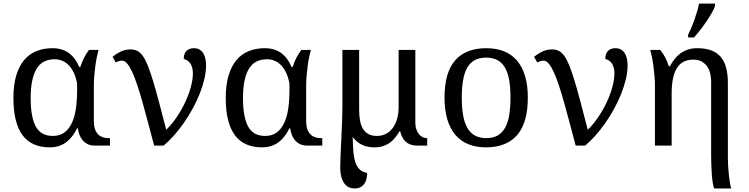

<svg xmlns="http://www.w3.org/2000/svg" viewBox="-20 -816 4197 1076"><path d="M512.2 0Q487.3 0 470.2 -8.8Q453.1 -17.6 441.9 -31.5Q430.7 -45.4 424.6 -62.7Q418.5 -80.1 416 -97.2H412.1Q400.9 -74.2 386.5 -54.7Q372.1 -35.2 353.5 -20.8Q335 -6.3 311.5 1.7Q288.1 9.8 258.8 9.8Q209.5 9.8 171.4 -6.6Q133.3 -22.9 107.4 -56.9Q81.5 -90.8 68.4 -143.1Q55.2 -195.3 55.2 -267.1Q55.2 -339.4 70.8 -392.1Q86.4 -444.8 115 -479Q143.6 -513.2 184.1 -529.5Q224.6 -545.9 273.9 -545.9Q303.2 -545.9 326.7 -538.3Q350.1 -530.8 368.4 -516.8Q386.7 -502.9 400.4 -483.6Q414.1 -464.4 423.8 -440.9H430.2Q438.5 -467.3 451.2 -492.4Q463.9 -517.6 479 -536.1H532.2Q527.8 -521.5 522.9 -497.8Q518.1 -474.1 514.4 -446.8Q510.7 -419.4 508.3 -391.1Q505.9 -362.8 505.9 -338.9V-134.8Q505.9 -90.3 527.1 -66.2Q548.3 -42 587.9 -42H596.2V0ZM275.9 -54.2Q314.9 -54.2 341.1 -73.7Q367.2 -93.3 383.1 -127.7Q398.9 -162.1 405.5 -208.5Q412.1 -254.9 412.1 -309.1V-348.1Q405.3 -384.3 392.8 -409.9Q380.4 -435.5 363.8 -451.9Q347.2 -468.3 327.4 -476.1Q307.6 -483.9 286.1 -483.9Q216.3 -483.9 184.1 -429Q151.9 -374 151.9 -266.1Q151.9 -159.7 180.7 -106.9Q209.5 -54.2 275.9 -54.2Z M1134.8 -449.2Q1134.8 -413.1 1125.2 -372.6Q1115.7 -332 1098.9 -290Q1082 -248 1059.3 -206.3Q1036.6 -164.6 1010 -126.7Q983.4 -88.9 954.6 -56.4Q925.8 -23.9 897 0H843.8Q826.7 -64.5 810.8 -124.8Q794.9 -185.1 780 -238Q765.1 -291 750.7 -334.7Q736.3 -378.4 722.2 -409.9Q708 -441.4 693.6 -458.7Q679.2 -476.1 664.1 -476.1Q655.8 -476.1 646.7 -473.6Q637.7 -471.2 628.9 -465.8L610.8 -497.1Q630.4 -514.2 656 -526.6Q681.6 -539.1 711.9 -539.1Q733.4 -539.1 750 -530.5Q766.6 -522 781 -501.5Q795.4 -481 808.8 -447.3Q822.3 -413.6 837.4 -363.8Q852.5 -314 870.6 -245.8Q888.7 -177.7 911.6 -88.9Q943.8 -120.1 971.2 -160.9Q998.5 -201.7 1018.6 -244.6Q1038.6 -287.6 1049.8 -329.6Q1061 -371.6 1061 -404.8Q1061 -435.5 1048.6 -457.3Q1036.1 -479 1009.8 -485.8Q1009.8 -516.6 1025.4 -531.2Q1041 -545.9 1065.9 -545.9Q1085.9 -545.9 1099.4 -537.4Q1112.8 -528.8 1120.6 -515.1Q1128.4 -501.5 1131.6 -484.1Q1134.8 -466.8 1134.8 -449.2Z M1702.1 0Q1677.2 0 1660.2 -8.8Q1643.1 -17.6 1631.8 -31.5Q1620.6 -45.4 1614.5 -62.7Q1608.4 -80.1 1606 -97.2H1602.1Q1590.8 -74.2 1576.4 -54.7Q1562 -35.2 1543.5 -20.8Q1524.9 -6.3 1501.5 1.7Q1478 9.8 1448.7 9.8Q1399.4 9.8 1361.3 -6.6Q1323.2 -22.9 1297.4 -56.9Q1271.5 -90.8 1258.3 -143.1Q1245.1 -195.3 1245.1 -267.1Q1245.1 -339.4 1260.7 -392.1Q1276.4 -444.8 1304.9 -479Q1333.5 -513.2 1374 -529.5Q1414.6 -545.9 1463.9 -545.9Q1493.2 -545.9 1516.6 -538.3Q1540 -530.8 1558.3 -516.8Q1576.7 -502.9 1590.3 -483.6Q1604 -464.4 1613.8 -440.9H1620.1Q1628.4 -467.3 1641.1 -492.4Q1653.8 -517.6 1668.9 -536.1H1722.2Q1717.8 -521.5 1712.9 -497.8Q1708 -474.1 1704.3 -446.8Q1700.7 -419.4 1698.2 -391.1Q1695.8 -362.8 1695.8 -338.9V-134.8Q1695.8 -90.3 1717 -66.2Q1738.3 -42 1777.8 -42H1786.1V0ZM1465.8 -54.2Q1504.9 -54.2 1531 -73.7Q1557.1 -93.3 1573 -127.7Q1588.9 -162.1 1595.5 -208.5Q1602.1 -254.9 1602.1 -309.1V-348.1Q1595.2 -384.3 1582.8 -409.9Q1570.3 -435.5 1553.7 -451.9Q1537.1 -468.3 1517.3 -476.1Q1497.6 -483.9 1476.1 -483.9Q1406.2 -483.9 1374 -429Q1341.8 -374 1341.8 -266.1Q1341.8 -159.7 1370.6 -106.9Q1399.4 -54.2 1465.8 -54.2Z M2078.6 9.8Q2036.6 9.8 2006.6 -5.6Q1976.6 -21 1956.5 -48.8Q1957.5 -7.3 1960 27.8Q1962.4 63 1970.5 89.4Q1978.5 115.7 1994.1 132.1Q2009.8 148.4 2037.6 152.8Q2037.6 171.9 2033.4 187.7Q2029.3 203.6 2020.8 215.3Q2012.2 227.1 1999 233.6Q1985.8 240.2 1967.8 240.2Q1952.1 240.2 1937.5 234.4Q1922.9 228.5 1911.6 214.6Q1900.4 200.7 1893.6 177.7Q1886.7 154.8 1886.7 121.1Q1886.7 91.3 1888.4 56.9Q1890.1 22.5 1892.1 -19.3Q1894 -61 1896.2 -111.8Q1898.4 -162.6 1898.9 -225.1V-536.1H1992.7V-200.2Q1992.7 -167.5 1997.6 -140.6Q2002.4 -113.8 2013.9 -94.5Q2025.4 -75.2 2044.7 -64.7Q2064 -54.2 2092.8 -54.2Q2120.6 -54.2 2143.1 -65.9Q2165.5 -77.6 2181.2 -98.9Q2196.8 -120.1 2205.3 -149.9Q2213.9 -179.7 2213.9 -215.8V-536.1H2307.6V-128.9Q2307.6 -106.9 2313.5 -90.6Q2319.3 -74.2 2328.4 -63.5Q2337.4 -52.7 2348.6 -47.4Q2359.9 -42 2370.6 -42H2374V0H2319.8Q2278.8 0 2255.4 -20.3Q2231.9 -40.5 2222.7 -80.1H2218.8Q2207 -60.1 2193.6 -43.5Q2180.2 -26.9 2163.3 -15.1Q2146.5 -3.4 2125.7 3.2Q2105 9.8 2078.6 9.8Z M2938 -269Q2938 -127.9 2878.2 -59.1Q2818.4 9.8 2703.1 9.8Q2648.9 9.8 2606 -7.3Q2563 -24.4 2533 -59.1Q2502.9 -93.8 2487.1 -146.2Q2471.2 -198.7 2471.2 -269Q2471.2 -409.2 2530.5 -477.5Q2589.8 -545.9 2706.1 -545.9Q2760.3 -545.9 2803.2 -529.1Q2846.2 -512.2 2876.2 -477.8Q2906.2 -443.4 2922.1 -391.4Q2938 -339.4 2938 -269ZM2567.9 -269Q2567.9 -213.4 2575.2 -170.9Q2582.5 -128.4 2598.9 -99.9Q2615.2 -71.3 2641.4 -56.6Q2667.5 -42 2705.1 -42Q2742.7 -42 2768.6 -56.6Q2794.4 -71.3 2810.5 -99.9Q2826.7 -128.4 2833.7 -170.9Q2840.8 -213.4 2840.8 -269Q2840.8 -324.7 2833.5 -366.7Q2826.2 -408.7 2810.1 -436.8Q2793.9 -464.8 2767.8 -479Q2741.7 -493.2 2704.1 -493.2Q2666.5 -493.2 2640.6 -479Q2614.7 -464.8 2598.6 -436.8Q2582.5 -408.7 2575.2 -366.7Q2567.9 -324.7 2567.9 -269Z M3497.1 -449.2Q3497.1 -413.1 3487.5 -372.6Q3478 -332 3461.2 -290Q3444.3 -248 3421.6 -206.3Q3398.9 -164.6 3372.3 -126.7Q3345.7 -88.9 3316.9 -56.4Q3288.1 -23.9 3259.3 0H3206.1Q3189 -64.5 3173.1 -124.8Q3157.2 -185.1 3142.3 -238Q3127.4 -291 3113 -334.7Q3098.6 -378.4 3084.5 -409.9Q3070.3 -441.4 3055.9 -458.7Q3041.5 -476.1 3026.4 -476.1Q3018.1 -476.1 3009 -473.6Q3000 -471.2 2991.2 -465.8L2973.1 -497.1Q2992.7 -514.2 3018.3 -526.6Q3043.9 -539.1 3074.2 -539.1Q3095.7 -539.1 3112.3 -530.5Q3128.9 -522 3143.3 -501.5Q3157.7 -481 3171.1 -447.3Q3184.6 -413.6 3199.7 -363.8Q3214.8 -314 3232.9 -245.8Q3251 -177.7 3273.9 -88.9Q3306.2 -120.1 3333.5 -160.9Q3360.8 -201.7 3380.9 -244.6Q3400.9 -287.6 3412.1 -329.6Q3423.3 -371.6 3423.3 -404.8Q3423.3 -435.5 3410.9 -457.3Q3398.4 -479 3372.1 -485.8Q3372.1 -516.6 3387.7 -531.2Q3403.3 -545.9 3428.2 -545.9Q3448.2 -545.9 3461.7 -537.4Q3475.1 -528.8 3482.9 -515.1Q3490.7 -501.5 3493.9 -484.1Q3497.1 -466.8 3497.1 -449.2Z M3650.4 -338.9Q3650.4 -362.8 3647.9 -391.1Q3645.5 -419.4 3641.8 -446.8Q3638.2 -474.1 3633.3 -497.8Q3628.4 -521.5 3624 -536.1H3680.2Q3696.8 -515.6 3708.3 -493.4Q3719.7 -471.2 3728 -444.8H3734.4Q3745.1 -464.8 3759 -483.2Q3772.9 -501.5 3791.3 -515.4Q3809.6 -529.3 3833.5 -537.6Q3857.4 -545.9 3888.2 -545.9Q3931.6 -545.9 3963.9 -534.4Q3996.1 -522.9 4017.3 -499.3Q4038.6 -475.6 4048.8 -438.5Q4059.1 -401.4 4059.1 -350.1V69.8Q4059.1 88.4 4060.5 113.5Q4062 138.7 4064.7 163.6Q4067.4 188.5 4070.8 209.5Q4074.2 230.5 4078.1 240.2H3982.4Q3978 231 3974.6 209.7Q3971.2 188.5 3969.2 162.6Q3967.3 136.7 3966.3 108.9Q3965.3 81.1 3965.3 58.1V-355Q3965.3 -418 3938 -450Q3910.6 -481.9 3866.2 -481.9Q3832 -481.9 3808.8 -468.8Q3785.6 -455.6 3771.2 -430.9Q3756.8 -406.2 3750.5 -370.8Q3744.1 -335.4 3744.1 -291V0H3650.4ZM3836.4 -621.1Q3844.7 -637.2 3854 -659.4Q3863.3 -681.6 3871.8 -705.6Q3880.4 -729.5 3887.2 -753.2Q3894 -776.9 3897.5 -795.9H3987.3V-784.2Q3984.9 -774.4 3978 -760.7Q3971.2 -747.1 3961.7 -731Q3952.1 -714.8 3940.4 -697.5Q3928.7 -680.2 3916.3 -663.6Q3903.8 -647 3891.6 -632.1Q3879.4 -617.2 3869.1 -606H3836.4Z"/></svg>

Font: Noto Serif
Style: Regular
Weight: 400
Designer: Monotype Design team
Foundry: Monotype Imaging Inc.
Version: Version 1.02